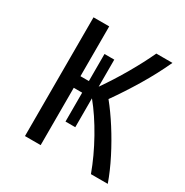

<svg xmlns="http://www.w3.org/2000/svg" viewBox="-128 -626 704 731"><g transform="rotate(30 224.0 -261.0)"><path d="M78 0V-522H147V-303H184V-422H227V-303Q264 -356 297.5 -414Q331 -472 354 -522H425Q396 -459 359 -397.5Q322 -336 283 -281Q313 -244 343 -197Q373 -150 399 -99Q425 -48 442 0H368Q344 -66 306 -134Q268 -202 227 -252V-125H184V-252H147V0Z"/></g></svg>

Font: Ubuntu Sans Condensed
Style: Regular
Weight: 400
Width: 3
Designer: Dalton Maag Ltd
Foundry: Dalton Maag Ltd
Version: Version 1.006; ttfautohint (v1.8.4.7-5d5b)